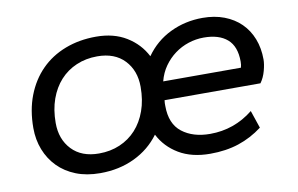

<svg xmlns="http://www.w3.org/2000/svg" viewBox="-58 -583 1079 696"><g transform="rotate(-10 481.0 -235.0)"><path d="M665 10Q597 10 550 -18Q503 -46 479 -93Q443 -44 386.5 -17Q330 10 260 10Q210 10 171 -5.5Q132 -21 105 -48.5Q78 -76 63.5 -113Q49 -150 49 -193Q49 -259 69.5 -312Q90 -365 127 -402.5Q164 -440 216 -460Q268 -480 330 -480Q395 -480 441.5 -451.5Q488 -423 512 -376Q548 -427 603 -453.5Q658 -480 722 -480Q766 -480 801.5 -466.5Q837 -453 862 -428.5Q887 -404 900.5 -369.5Q914 -335 914 -293Q914 -276 907.5 -252Q901 -228 888 -210H535Q534 -205 534 -199.5Q534 -194 534 -189Q534 -123 574 -92Q614 -61 677 -61Q766 -61 836 -117L858 -52Q817 -21 770 -5.5Q723 10 665 10ZM268 -61Q310 -61 345 -76Q380 -91 405 -118.5Q430 -146 444 -185Q458 -224 458 -273Q458 -333 422 -371Q386 -409 322 -409Q280 -409 245 -394Q210 -379 185 -351.5Q160 -324 146 -285Q132 -246 132 -197Q132 -137 168 -99Q204 -61 268 -61ZM714 -409Q685 -409 657.5 -400Q630 -391 607 -374Q584 -357 567 -333Q550 -309 542 -278H828Q831 -287 831 -300Q831 -356 800.5 -382.5Q770 -409 714 -409Z"/></g></svg>

Font: Celebes
Style: Italic
Weight: 400
Italic angle: -10°
Designer: Anugrah Pasau
Foundry: Lafontype
Version: Version 1.000; ttfautohint (v1.8.4)